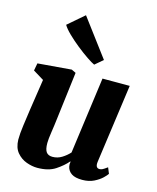

<svg xmlns="http://www.w3.org/2000/svg" viewBox="-129 -970 873 1069"><g transform="rotate(15 307.0 -435.5)"><path d="M189 10Q159 10 126.5 -1.8Q94 -13.5 71 -40.8Q48 -68 47 -115Q47 -149.5 53.8 -198Q60.5 -246.5 67 -292L94 -471L32 -509L40 -552L234 -568L259 -556L226 -288Q221 -244.5 214.5 -202.2Q208 -160 208 -138Q208 -102 219.2 -86.5Q230.5 -71 255 -71Q284.5 -71 309.2 -86.5Q334 -102 352 -122L412 -564H569L506 -110Q501 -73 526 -73Q534.5 -73 543 -77.2Q551.5 -81.5 570 -95L584 -61Q579 -52.5 561.5 -35.5Q544 -18.5 515.2 -4.2Q486.5 10 448 10Q407.5 10 386.5 -4Q365.5 -18 360 -42Q357 -55 360 -71L358 -72Q333.5 -43 293.5 -16.5Q253.5 10 189 10ZM347 -627Q332 -633.5 302.5 -653.5Q273 -673.5 239.5 -700.2Q206 -727 178.2 -754Q150.5 -781 139 -801L232 -881L393 -666Z"/></g></svg>

Font: Merriweather Black
Style: Italic
Weight: 900
Italic angle: -7.8°
Designer: Eben Sorkin
Foundry: Eben Sorkin
Version: Version 2.200;gftools[0.9.31]